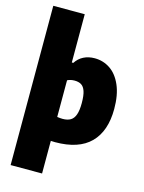

<svg xmlns="http://www.w3.org/2000/svg" viewBox="-147 -893 895 1197"><g transform="rotate(15 300.0 -294.0)"><path d="M43.5 -808H246.5V-496.5H256Q275.5 -527 306.8 -543Q338 -559 378.5 -559Q433.5 -559 478.5 -528.8Q523.5 -498.5 550.2 -437Q577 -375.5 577 -285Q577 -141.5 501.5 -65.5Q426 10.5 274 10.5Q263.5 10.5 246.5 9.5V220H43.5ZM372 -268Q372 -316.5 363 -343.5Q354 -370.5 336.8 -381.2Q319.5 -392 293 -392Q266 -392 246.5 -381.5V-145Q267.5 -142 281.5 -142Q313 -142 332.8 -153.8Q352.5 -165.5 362.2 -193Q372 -220.5 372 -268Z"/></g></svg>

Font: Encode Sans SemiCondensed Black
Style: Regular
Weight: 900
Width: 4
Designer: Multiple Designers
Foundry: Impallari Type
Version: Version 2.000